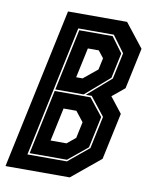

<svg xmlns="http://www.w3.org/2000/svg" viewBox="-100 -762 668 824"><g transform="rotate(10 234.0 -350.0)"><path d="M-19.5 0 129.5 -700H387L468 -597L430 -418.5L376 -374L429 -306.5L385.5 -103L260.5 0ZM64.5 -65.5H236.5L326 -139.5L356 -280.5L292.5 -361H267L369 -450L393.5 -564L340.5 -636H185.5ZM134 -361 191 -629H336.5L386 -562L362.5 -452L257.5 -361ZM213 -428H241L301.5 -477.5L312.5 -528L288.5 -558.5H241ZM73 -72.5 132.5 -354H288.5L348.5 -278.5L319.5 -141.5L235.5 -72.5ZM152 -141.5H221.5L258.5 -172L273.5 -242.5L239 -286.5H183Z"/></g></svg>

Font: Tourney Condensed ExtraBold
Style: Italic
Weight: 800
Width: 3
Italic angle: -12°
Designer: Tyler Finck
Foundry: Etcetera Type Co
Version: Version 1.010; ttfautohint (v1.8.3)